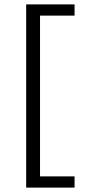

<svg xmlns="http://www.w3.org/2000/svg" viewBox="-20 -731 391 873"><path d="M319 -660H162V71H319V122H99V-711H319Z"/></svg>

Font: EauTestInfant
Style: Regular
Weight: 400
Designer: Christian Thalmann (Catharsis Fonts)
Version: Version 0.001;PS 000.001;hotconv 1.0.88;makeotf.lib2.5.64775